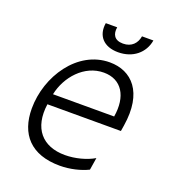

<svg xmlns="http://www.w3.org/2000/svg" viewBox="-134 -831 855 945"><g transform="rotate(20 293.5 -358.5)"><path d="M363.6 -613.3C440.7 -613.3 496.4 -659.4 507.8 -727.3H448.2C441.8 -690 417.3 -661.6 371.8 -661.6C326.3 -661.6 311.8 -690 318.2 -727.3H258.5C247.2 -659.4 287.3 -613.3 363.6 -613.3ZM343.8 -552.9C175.4 -552.9 59.7 -377.1 59.7 -208.5C59.7 -74.6 132.8 9.6 285.2 9.6C338.1 9.6 392.4 -3.6 431.8 -23.1L442.1 -87.4C402.3 -63.6 343.8 -48.3 290.8 -48.3C172.6 -48.3 106.5 -122.9 125 -253.9H509.9L514.9 -285.2C544 -467.7 459.2 -552.9 343.8 -552.9ZM454.2 -309.7H133.9C153.8 -405.9 231.5 -495.4 333.5 -495.4C427.2 -495.4 472.7 -420.1 454.2 -309.7Z"/></g></svg>

Font: TID UI Light
Style: Italic
Weight: 300
Italic angle: -9.39999°
Designer: The TID Project Authors
Foundry: Bakken & Bæck
Version: Version 1.001;hotconv 1.0.109;makeotfexe 2.5.65596